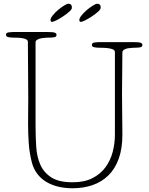

<svg xmlns="http://www.w3.org/2000/svg" viewBox="-20 -992 795 1026"><path d="M364 -950Q364 -942 350 -929.5Q336 -917 318 -905Q300 -893 282.5 -884Q265 -875 258 -875Q250 -875 250 -886Q250 -895 262 -910Q274 -925 290 -938.5Q306 -952 322 -962Q338 -972 345 -972Q353 -972 358.5 -968Q364 -964 364 -950ZM518 -950Q518 -942 504 -929.5Q490 -917 472 -905Q454 -893 436.5 -884Q419 -875 412 -875Q404 -875 404 -886Q404 -895 416 -910Q428 -925 444 -938.5Q460 -952 476 -962Q492 -972 499 -972Q507 -972 512.5 -968Q518 -964 518 -950ZM170 -323Q170 -263 173.5 -208Q177 -153 196 -111Q215 -69 255 -43.5Q295 -18 368 -18Q431 -18 474 -40Q517 -62 543.5 -98Q570 -134 582 -179.5Q594 -225 594 -272V-714Q594 -723 584.5 -727.5Q575 -732 561.5 -734Q548 -736 533 -736.5Q518 -737 508 -737Q497 -737 484 -739.5Q471 -742 471 -752Q471 -763 485 -765Q499 -767 508 -767H690Q722 -767 731.5 -763.5Q741 -760 741 -752Q741 -741 728.5 -739Q716 -737 704 -737Q699 -737 687.5 -736.5Q676 -736 664 -734Q652 -732 643 -726.5Q634 -721 634 -712Q634 -656 633 -601.5Q632 -547 632 -492Q632 -437 633 -382Q634 -327 634 -272Q634 -198 614.5 -144Q595 -90 559.5 -55Q524 -20 475 -3Q426 14 367 14Q327 14 291.5 5.5Q256 -3 227.5 -20Q199 -37 179 -63.5Q159 -90 150 -125Q137 -176 133.5 -227.5Q130 -279 130 -334Q130 -366 130.5 -399.5Q131 -433 131 -467Q131 -542 130 -617Q129 -692 129 -768Q129 -777 120.5 -781.5Q112 -786 99.5 -788Q87 -790 73 -790.5Q59 -791 49 -791Q38 -791 25 -793.5Q12 -796 12 -806Q12 -817 26 -819Q40 -821 49 -821H231Q263 -821 272.5 -817.5Q282 -814 282 -806Q282 -795 269.5 -793Q257 -791 245 -791Q240 -791 228 -790.5Q216 -790 203 -788Q190 -786 180 -780.5Q170 -775 170 -766Z"/></svg>

Font: Life Savers
Style: Regular
Weight: 400
Designer: Pablo Impallari, Rodrigo Fuenzalida, Brenda Gallo
Foundry: Pablo Impallari, Rodrigo Fuenzalida, Brenda Gallo
Version: Version 3.001; ttfautohint (v0.95) -l 8 -r 50 -G 200 -x 14 -